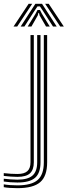

<svg xmlns="http://www.w3.org/2000/svg" viewBox="-104 -785 357 1012"><path d="M-12.2 206.8Q-32.2 206.8 -52.4 205.4Q-72.5 204 -84.2 201.5V186.5Q-70.5 189.2 -50.4 190.6Q-30.2 192 -12.2 192Q62 192 94.5 163.6Q127 135.2 127 70.5V-600H144.5V70.5Q144.5 143.5 107.9 175.1Q71.2 206.8 -12.2 206.8ZM-12.2 177Q-30 177 -49.9 175.5Q-69.8 174 -84.2 171.8V157Q-68.2 159 -48.4 160.5Q-28.5 162 -12.2 162Q43 162 67.5 140.2Q92 118.5 92 70.2V-600H109.5V70.2Q109.5 127 81 152Q52.5 177 -12.2 177ZM-12.2 147.2Q-27 147.2 -46.9 145.8Q-66.8 144.2 -84.2 142.2V127.5Q-66.5 129.8 -46.5 130.9Q-26.5 132 -12.2 132Q24.2 132 40.5 116.9Q56.8 101.8 56.8 70V-600H74.2V70.2Q74.2 110 54 128.6Q33.8 147.2 -12.2 147.2ZM-32.8 -645 47 -765H65.8L-13.5 -645ZM4.8 -645 82.5 -765H117.5L195 -645H175.5L122.8 -727L106.5 -751.2H93.5L77 -726.8L24.5 -645ZM41.8 -645 83.8 -713.2 93.5 -732.2H106.8L116.5 -713.2L158.5 -645H138.8L104.8 -703.5L101.5 -717H98.5L95 -703.5L61.5 -645ZM213.5 -645 134 -765H152.8L232.5 -645Z"/></svg>

Font: Big Shoulders Inline Text Thin Medium
Style: Regular
Weight: 500
Version: Version 2.002